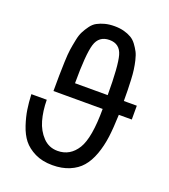

<svg xmlns="http://www.w3.org/2000/svg" viewBox="-136 -828 825 938"><g transform="rotate(20 276.5 -359.0)"><path d="M126 -330.1Q126 -389.6 126.5 -410.6Q127.4 -459.5 128.4 -481.9Q129.9 -523.9 133.3 -546.9Q136.2 -567.4 143.1 -601.1Q148.4 -628.4 158.2 -647Q167 -664.1 180.2 -682.1Q193.4 -700.2 210 -709Q228.5 -718.8 249 -724.1Q271 -730 298.8 -730Q326.2 -730 348.1 -724.1Q368.7 -718.8 386.7 -708.5Q402.8 -699.2 415.5 -682.1Q426.8 -667 436.5 -648.9Q444.3 -634.3 450.7 -607.4Q455.6 -586.9 459 -562.5Q461.9 -542.5 463.4 -511.2Q463.9 -500.5 465.3 -458Q465.8 -443.8 465.8 -401.9H533.2V-330.1H465.8Q463.4 -259.8 457.5 -214.4Q450.7 -163.1 435.1 -120.1Q418.9 -75.7 394.5 -47.9Q370.6 -20 332 -3.9Q293.9 12.2 244.1 12.2Q191.4 12.2 152.8 -6.8Q114.3 -25.9 91.8 -54.2Q70.3 -81.5 56.2 -123.5Q42.5 -165 37.1 -200.7Q31.7 -235.8 29.8 -278.8H109.9Q110.4 -220.7 124 -172.9Q137.2 -126.5 168 -94.2Q198.7 -62 244.1 -62Q309.1 -62 345.7 -121.1Q381.8 -179.7 381.8 -330.1ZM298.8 -658.2Q244.1 -658.2 228 -605.5Q211.9 -552.7 211.9 -401.9H381.8Q381.8 -552.7 367.2 -605.5Q352.5 -658.2 298.8 -658.2Z"/></g></svg>

Font: Miedinger*
Style: Book
Weight: 400
Version: Version 001.000